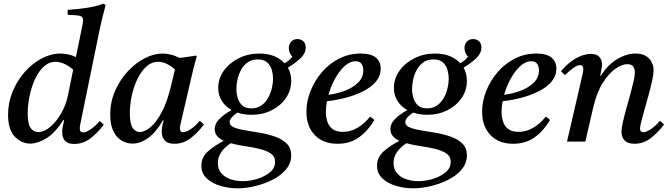

<svg xmlns="http://www.w3.org/2000/svg" viewBox="-20 -772 3658 1047"><path d="M330 -117H325Q278 -44 231 -16.5Q184 11 145 11Q97 11 60.5 -27Q24 -65 24 -147Q24 -212 48.5 -272Q73 -332 114.5 -379Q156 -426 207 -453Q258 -480 310 -480Q330 -480 351.5 -475.5Q373 -471 394 -461L426 -617Q429 -631 431 -643Q433 -655 433 -662Q433 -681 415.5 -685.5Q398 -690 350 -691Q349 -698 348.5 -704.5Q348 -711 349 -718Q403 -722 454.5 -729.5Q506 -737 543 -752L556 -745Q546 -708 535.5 -664Q525 -620 514 -565L421 -111Q420 -104 417.5 -92.5Q415 -81 415 -72Q415 -50 433 -50Q450 -50 476 -68Q502 -86 523 -112Q536 -103 546 -92Q512 -47 472.5 -17Q433 13 385 13Q349 13 334 -4.5Q319 -22 319 -51Q319 -65 322 -80Q325 -95 330 -117ZM350 -249 379 -392Q350 -417 325.5 -426Q301 -435 284 -435Q247 -435 218 -408Q189 -381 170 -338.5Q151 -296 141 -247Q131 -198 131 -154Q131 -97 146.5 -74.5Q162 -52 188 -52Q221 -52 254 -80Q287 -108 313 -153Q339 -198 350 -249Z M702 11Q671 11 643 -5.5Q615 -22 598 -57Q581 -92 581 -147Q581 -215 607 -275Q633 -335 675 -381Q717 -427 767.5 -453.5Q818 -480 867 -480Q886 -480 910 -474.5Q934 -469 960 -456Q981 -459 1003.5 -462Q1026 -465 1050 -469L1053 -465Q1041 -423 1032 -385.5Q1023 -348 1014 -309L968 -111Q967 -104 964 -93Q961 -82 961 -72Q961 -63 965 -57Q969 -51 979 -51Q996 -51 1022 -69Q1048 -87 1069 -113Q1082 -104 1092 -93Q1058 -48 1019 -18Q980 12 931 12Q894 12 878 -6.5Q862 -25 862 -53Q862 -80 873 -115H868Q831 -51 788.5 -20Q746 11 702 11ZM934 -393Q913 -412 890 -423.5Q867 -435 843 -435Q806 -435 777 -408Q748 -381 728 -338.5Q708 -296 698 -247.5Q688 -199 688 -155Q688 -95 704 -73.5Q720 -52 742 -52Q768 -52 799.5 -77.5Q831 -103 861.5 -159.5Q892 -216 914 -309Z M1275 255Q1229 255 1183.5 242Q1138 229 1108 201.5Q1078 174 1078 132Q1078 85 1114.5 53Q1151 21 1200 -4Q1178 -14 1164.5 -29.5Q1151 -45 1151 -68Q1151 -96 1173 -120Q1195 -144 1243 -172Q1210 -190 1190 -221Q1170 -252 1170 -293Q1170 -344 1200.5 -386.5Q1231 -429 1282 -454.5Q1333 -480 1394 -480Q1483 -480 1532 -427Q1560 -443 1574 -463Q1555 -483 1555 -510Q1555 -530 1567.5 -544.5Q1580 -559 1602 -559Q1620 -559 1633.5 -547.5Q1647 -536 1647 -513Q1647 -482 1620.5 -456Q1594 -430 1550 -403Q1568 -371 1568 -331Q1568 -279 1539 -237Q1510 -195 1461 -170.5Q1412 -146 1351 -146Q1310 -146 1275 -158Q1255 -145 1243.5 -131.5Q1232 -118 1232 -106Q1232 -87 1256.5 -77Q1281 -67 1319 -61Q1357 -55 1400 -47.5Q1443 -40 1481 -26.5Q1519 -13 1543.5 11Q1568 35 1568 75Q1568 118 1539.5 152Q1511 186 1466 208.5Q1421 231 1370.5 243Q1320 255 1275 255ZM1238 9Q1204 32 1186 58.5Q1168 85 1168 117Q1168 152 1188 174Q1208 196 1239 206Q1270 216 1303 216Q1342 216 1383 203.5Q1424 191 1452 167.5Q1480 144 1480 111Q1480 81 1456.5 65Q1433 49 1395.5 40Q1358 31 1316.5 25Q1275 19 1238 9ZM1351 -181Q1383 -181 1405.5 -197Q1428 -213 1442 -238Q1456 -263 1462.5 -291Q1469 -319 1469 -343Q1469 -365 1462.5 -389.5Q1456 -414 1438 -431Q1420 -448 1385 -448Q1353 -448 1330.5 -432Q1308 -416 1294.5 -391Q1281 -366 1275 -338.5Q1269 -311 1269 -287Q1269 -263 1276 -238.5Q1283 -214 1301 -197.5Q1319 -181 1351 -181Z M2056 -398Q2056 -359 2031 -328.5Q2006 -298 1963.5 -276Q1921 -254 1869 -240Q1817 -226 1763 -220Q1757 -189 1757 -162Q1757 -112 1779 -82.5Q1801 -53 1850 -53Q1893 -53 1931 -76Q1969 -99 1998 -136Q2014 -127 2021 -117Q1987 -59 1938 -23.5Q1889 12 1821 12Q1742 12 1696.5 -35.5Q1651 -83 1651 -163Q1651 -219 1673 -275Q1695 -331 1734.5 -377.5Q1774 -424 1828.5 -452Q1883 -480 1947 -480Q2003 -480 2029.5 -458Q2056 -436 2056 -398ZM1771 -255Q1818 -261 1861.5 -277.5Q1905 -294 1933 -321.5Q1961 -349 1961 -389Q1961 -411 1951 -424.5Q1941 -438 1919 -438Q1888 -438 1859 -411.5Q1830 -385 1807 -343Q1784 -301 1771 -255Z M2233 255Q2187 255 2141.5 242Q2096 229 2066 201.5Q2036 174 2036 132Q2036 85 2072.5 53Q2109 21 2158 -4Q2136 -14 2122.5 -29.5Q2109 -45 2109 -68Q2109 -96 2131 -120Q2153 -144 2201 -172Q2168 -190 2148 -221Q2128 -252 2128 -293Q2128 -344 2158.5 -386.5Q2189 -429 2240 -454.5Q2291 -480 2352 -480Q2441 -480 2490 -427Q2518 -443 2532 -463Q2513 -483 2513 -510Q2513 -530 2525.5 -544.5Q2538 -559 2560 -559Q2578 -559 2591.5 -547.5Q2605 -536 2605 -513Q2605 -482 2578.5 -456Q2552 -430 2508 -403Q2526 -371 2526 -331Q2526 -279 2497 -237Q2468 -195 2419 -170.5Q2370 -146 2309 -146Q2268 -146 2233 -158Q2213 -145 2201.5 -131.5Q2190 -118 2190 -106Q2190 -87 2214.5 -77Q2239 -67 2277 -61Q2315 -55 2358 -47.5Q2401 -40 2439 -26.5Q2477 -13 2501.5 11Q2526 35 2526 75Q2526 118 2497.5 152Q2469 186 2424 208.5Q2379 231 2328.5 243Q2278 255 2233 255ZM2196 9Q2162 32 2144 58.5Q2126 85 2126 117Q2126 152 2146 174Q2166 196 2197 206Q2228 216 2261 216Q2300 216 2341 203.5Q2382 191 2410 167.5Q2438 144 2438 111Q2438 81 2414.5 65Q2391 49 2353.5 40Q2316 31 2274.5 25Q2233 19 2196 9ZM2309 -181Q2341 -181 2363.5 -197Q2386 -213 2400 -238Q2414 -263 2420.5 -291Q2427 -319 2427 -343Q2427 -365 2420.5 -389.5Q2414 -414 2396 -431Q2378 -448 2343 -448Q2311 -448 2288.5 -432Q2266 -416 2252.5 -391Q2239 -366 2233 -338.5Q2227 -311 2227 -287Q2227 -263 2234 -238.5Q2241 -214 2259 -197.5Q2277 -181 2309 -181Z M3014 -398Q3014 -359 2989 -328.5Q2964 -298 2921.5 -276Q2879 -254 2827 -240Q2775 -226 2721 -220Q2715 -189 2715 -162Q2715 -112 2737 -82.5Q2759 -53 2808 -53Q2851 -53 2889 -76Q2927 -99 2956 -136Q2972 -127 2979 -117Q2945 -59 2896 -23.5Q2847 12 2779 12Q2700 12 2654.5 -35.5Q2609 -83 2609 -163Q2609 -219 2631 -275Q2653 -331 2692.5 -377.5Q2732 -424 2786.5 -452Q2841 -480 2905 -480Q2961 -480 2987.5 -458Q3014 -436 3014 -398ZM2729 -255Q2776 -261 2819.5 -277.5Q2863 -294 2891 -321.5Q2919 -349 2919 -389Q2919 -411 2909 -424.5Q2899 -438 2877 -438Q2846 -438 2817 -411.5Q2788 -385 2765 -343Q2742 -301 2729 -255Z M3214 -182 3172 0H3072L3154 -355Q3161 -384 3161 -393Q3161 -417 3143 -417Q3129 -417 3106.5 -401.5Q3084 -386 3062 -363Q3055 -368 3049.5 -373Q3044 -378 3039 -384Q3079 -431 3121.5 -454.5Q3164 -478 3201 -478Q3235 -478 3249 -461Q3263 -444 3263 -421Q3263 -409 3259.5 -392.5Q3256 -376 3253 -358H3256Q3294 -419 3345.5 -449.5Q3397 -480 3445 -480Q3493 -480 3518.5 -453.5Q3544 -427 3544 -389Q3544 -368 3536.5 -333Q3529 -298 3518 -258Q3507 -218 3496 -179.5Q3485 -141 3477.5 -111.5Q3470 -82 3470 -70Q3470 -63 3474 -57Q3478 -51 3488 -51Q3505 -51 3531 -69Q3557 -87 3578 -113Q3591 -104 3601 -93Q3567 -48 3527.5 -18Q3488 12 3440 12Q3403 12 3386 -6.5Q3369 -25 3369 -53Q3369 -73 3376.5 -106Q3384 -139 3395 -178Q3406 -217 3416.5 -255.5Q3427 -294 3434.5 -326Q3442 -358 3442 -376Q3442 -396 3433 -409Q3424 -422 3401 -422Q3372 -422 3336 -397Q3300 -372 3267.5 -321Q3235 -270 3216 -190Z"/></svg>

Font: Tiro Tamil
Style: Italic
Weight: 400
Italic angle: -11°
Designer: Tamil: Fernando Mello & Fiona Ross, assisted by Kaja Sojewska. Latin: John Hudson with Paul Hanslow, assisted by Kaja So
Foundry: Tiro Typeworks Ltd.
Version: Version 1.52